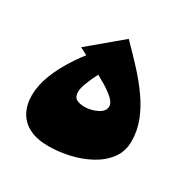

<svg xmlns="http://www.w3.org/2000/svg" viewBox="-123 -614 726 737"><g transform="rotate(30 240.0 -245.5)"><path d="M182 10Q131 10 97.5 -7Q64 -24 47 -55Q30 -86 30 -128Q30 -171 48.5 -219.5Q67 -268 103 -322Q139 -376 192 -432L248 -381Q227 -353 211 -322.5Q195 -292 186 -267Q177 -242 177 -230Q177 -206 190.5 -198Q204 -190 228 -190Q241 -190 255 -193.5Q269 -197 281.5 -203Q294 -209 301.5 -218Q309 -227 309 -239Q309 -254 291.5 -270.5Q274 -287 244.5 -304.5Q215 -322 178 -341.5Q141 -361 102 -382L244 -501Q283 -462 320 -422Q357 -382 386.5 -340.5Q416 -299 433 -255.5Q450 -212 450 -166Q450 -120 425 -87Q400 -54 360 -32.5Q320 -11 273 -0.5Q226 10 182 10Z"/></g></svg>

Font: Marhey Light
Style: Regular
Weight: 300
Designer: Nur Syamsi & Bustanul Arifin
Foundry: Namelatype
Version: Version 1.000